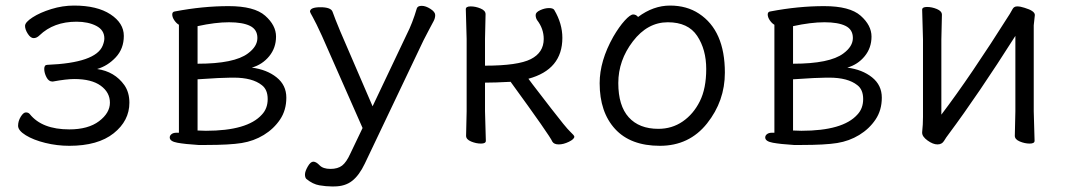

<svg xmlns="http://www.w3.org/2000/svg" viewBox="-20 -506 3828 690"><path d="M229 18Q185 18 142.5 7.5Q100 -3 72.5 -20Q45 -37 45 -54Q45 -71 54.5 -86.5Q64 -102 73 -102Q82 -102 87 -96Q131 -41 229 -41Q297 -41 336 -70.5Q375 -100 375 -137Q375 -174 342 -198Q309 -222 247 -222Q219 -222 170 -213H168Q155 -213 147 -228.5Q139 -244 139 -258.5Q139 -273 150 -273Q324 -280 349 -342Q355 -357 355 -368Q355 -398 326 -413Q297 -428 255 -428Q173 -428 122 -379Q112 -369 101 -369Q90 -369 80 -384.5Q70 -400 70 -413Q70 -426 97 -443.5Q124 -461 164.5 -473.5Q205 -486 246 -486Q329 -486 377 -454.5Q425 -423 425 -377Q425 -331 396 -300Q367 -269 329 -258Q392 -249 427 -200Q445 -174 445 -137Q445 -72 388.5 -27Q332 18 229 18Z M693 15Q645 12 617.5 7Q590 2 590 -12Q590 -19 596.5 -24Q603 -29 614 -29H623V-417Q614 -422 606.5 -433Q599 -444 599 -454Q599 -464 609 -465Q709 -484 801.5 -484Q894 -484 933 -449.5Q972 -415 972 -374.5Q972 -334 947.5 -304Q923 -274 885 -263Q939 -256 974 -228Q1009 -200 1009 -155Q1009 -110 986.5 -76.5Q964 -43 928 -21Q892 1 848.5 8Q805 15 721 15ZM720 -36Q869 -36 921 -94Q942 -116 942 -150Q942 -184 921 -200Q887 -227 820 -227H810Q777 -227 690 -221V-37ZM690 -277Q822 -277 871 -314Q905 -339 905 -369.5Q905 -400 878.5 -413Q852 -426 803 -426Q754 -426 690 -412Z M1094 -464Q1094 -462 1104.5 -443.5Q1115 -425 1137 -377L1283 -46L1239 46Q1225 77 1209.5 89Q1194 101 1167.5 101Q1141 101 1128.5 88Q1116 75 1106 75Q1096 75 1086 92.5Q1076 110 1076 121Q1076 132 1081 137Q1104 156 1128 160Q1152 164 1171 164H1181Q1220 164 1245.5 144Q1271 124 1291 82L1502 -361Q1511 -379 1522 -399.5Q1533 -420 1538.5 -430.5Q1544 -441 1544 -452Q1544 -463 1527 -474Q1510 -485 1495.5 -485Q1481 -485 1478 -476Q1462 -422 1442 -383L1319 -124L1203 -393Q1183 -441 1175 -464Q1169 -480 1131.5 -480Q1094 -480 1094 -464Z M1965 3Q1957 -17 1815 -212Q1758 -209 1723 -209V-106L1726 0Q1726 10 1708.5 10Q1691 10 1673 2.5Q1655 -5 1655 -18L1657 -106V-366L1654 -473Q1654 -483 1671.5 -483Q1689 -483 1707 -475.5Q1725 -468 1725 -455L1723 -366V-270Q1841 -270 1887.5 -293.5Q1934 -317 1934 -366Q1934 -403 1910 -434Q1905 -442 1905 -452Q1905 -462 1921.5 -469.5Q1938 -477 1953 -477Q1968 -477 1972 -470Q2001 -421 2001 -370Q2001 -256 1879 -223Q1880 -221 1893.5 -203.5Q1907 -186 1960.5 -116.5Q2014 -47 2029 -33Q2044 -19 2044 -15Q2044 -6 2024.5 3.5Q2005 13 1988 13Q1971 13 1965 3Z M2135 -207Q2135 -287 2184 -374Q2205 -410 2225 -432Q2245 -454 2255.5 -454Q2266 -454 2273 -445Q2328 -486 2388 -486Q2448 -486 2492 -457Q2585 -396 2585 -245Q2585 -143 2521 -62.5Q2457 18 2351.5 18Q2246 18 2190.5 -42.5Q2135 -103 2135 -207ZM2346 -43Q2395 -43 2433.5 -69.5Q2472 -96 2495 -142Q2518 -188 2518 -258Q2518 -328 2485.5 -377Q2453 -426 2380 -426Q2307 -426 2254.5 -357.5Q2202 -289 2202 -207.5Q2202 -126 2239.5 -84.5Q2277 -43 2346 -43Z M2833 15Q2785 12 2757.5 7Q2730 2 2730 -12Q2730 -19 2736.5 -24Q2743 -29 2754 -29H2763V-417Q2754 -422 2746.5 -433Q2739 -444 2739 -454Q2739 -464 2749 -465Q2849 -484 2941.5 -484Q3034 -484 3073 -449.5Q3112 -415 3112 -374.5Q3112 -334 3087.5 -304Q3063 -274 3025 -263Q3079 -256 3114 -228Q3149 -200 3149 -155Q3149 -110 3126.5 -76.5Q3104 -43 3068 -21Q3032 1 2988.5 8Q2945 15 2861 15ZM2860 -36Q3009 -36 3061 -94Q3082 -116 3082 -150Q3082 -184 3061 -200Q3027 -227 2960 -227H2950Q2917 -227 2830 -221V-37ZM2830 -277Q2962 -277 3011 -314Q3045 -339 3045 -369.5Q3045 -400 3018.5 -413Q2992 -426 2943 -426Q2894 -426 2830 -412Z M3698 0Q3698 10 3680.5 10Q3663 10 3645 2.5Q3627 -5 3627 -18L3629 -106V-377Q3495 -166 3390 -25Q3380 -12 3372.5 0.5Q3365 13 3349 13Q3333 13 3313.5 -1Q3294 -15 3294 -29V-31Q3297 -58 3297 -86V-364L3294 -471Q3294 -481 3311.5 -481Q3329 -481 3347 -473.5Q3365 -466 3365 -453L3363 -364V-94Q3467 -231 3609 -456Q3614 -464 3619 -473.5Q3624 -483 3635.5 -483Q3647 -483 3662 -478Q3699 -467 3699 -452L3695 -415V-106Z"/></svg>

Font: LXGW WenKai TC
Style: Regular
Weight: 400
Designer: LXGW / Fontworks Inc.
Foundry: LXGW / Fontworks Inc.
Version: Version 1.330